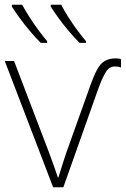

<svg xmlns="http://www.w3.org/2000/svg" viewBox="-20 -786 528 806"><path d="M463 -541Q469 -541 475.5 -540.5Q482 -540 488 -537V-503Q476 -507 462 -507Q439 -507 424.5 -484Q410 -461 392 -412L246 0H203L0 -530H39L185 -148Q197 -116 206.5 -89Q216 -62 223 -41H225Q232 -63 240 -88.5Q248 -114 258 -144L357 -421Q374 -469 388 -494.5Q402 -520 419.5 -530Q437 -540 463 -541ZM237 -766Q248 -744 266 -715.5Q284 -687 304 -660Q324 -633 341 -613V-606H314Q293 -627 270 -654Q247 -681 227 -708.5Q207 -736 193 -758V-766ZM73 -766Q85 -744 103 -715.5Q121 -687 141 -660Q161 -633 178 -613V-606H151Q130 -627 107 -654Q84 -681 64 -708.5Q44 -736 30 -758V-766Z"/></svg>

Font: Noto Sans ExtraLight
Style: Regular
Weight: 200
Designer: Monotype Design Team
Foundry: Monotype Imaging Inc.
Version: Version 2.007